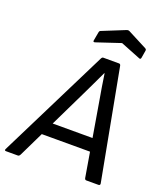

<svg xmlns="http://www.w3.org/2000/svg" viewBox="-180 -939 881 1038"><g transform="rotate(20 260.5 -420.0)"><path d="M-21 0Q-26 0 -27.5 -2.5Q-29 -5 -27 -10L289 -645Q294 -655 300 -655H391Q399 -655 401 -645L520 -11Q521 -6 518.5 -3Q516 0 511 0H441Q433 0 431 -10L360 -430Q354 -465 347.5 -503Q341 -541 336 -578H334Q317 -541 299.5 -505Q282 -469 264 -431L60 -10Q58 -6 55 -3Q52 0 47 0ZM114 -153 146 -227H413L423 -153ZM231 -718Q226 -716 222.5 -717.5Q219 -719 220 -724L229 -774Q230 -779 232 -782Q234 -785 238 -786L369 -839Q376 -842 383 -839L495 -781Q499 -779 501 -776Q503 -773 502 -768L495 -726Q493 -713 482 -719L369 -764Z"/></g></svg>

Font: Sofia Sans Hairline
Style: Italic
Weight: 1
Italic angle: -9°
Designer: Botio Nikoltchev, Ani Petrova
Foundry: lettersoup
Version: Version 4.102